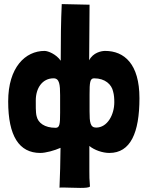

<svg xmlns="http://www.w3.org/2000/svg" viewBox="-20 -746 722 939"><path d="M20 -250C20 -80 74 2 177 2C204 2 247 -10 276 -23C275 45 274 111 271 172C274 171 280 171 288 171C309 171 344 173 372 173C396 173 415 172 420 166C417 129 417 119 417 91C417 68 417 35 417 -32C442 -12 481 2 515 2C618 2 662 -96 662 -266C662 -433 588 -497 494 -497C476 -497 435 -489 416 -451C417 -568 418 -667 418 -723L282 -726C278 -645 277 -550 277 -449C255 -481 215 -497 198 -497C104 -497 20 -417 20 -250ZM155 -255C155 -315 187 -363 242 -363C271 -363 274 -332 274 -280C274 -268 274 -256 274 -242C274 -224 274 -208 274 -195C274 -139 272 -121 252 -121C198 -121 166 -145 159 -178C154 -195 155 -238 155 -255ZM418 -238C418 -256 418 -272 418 -285C418 -342 420 -363 440 -363C495 -363 526 -332 533 -299C538 -282 539 -263 539 -246C539 -186 506 -122 450 -122C421 -122 418 -149 418 -201C418 -212 418 -224 418 -238Z"/></svg>

Font: HEYCLAY
Style: Regular
Weight: 400
Designer: Marcelo Magalhaes
Foundry: Marcelo Magalhães
Version: Version 1.300;hotconv 1.0.109;makeotfexe 2.5.65596